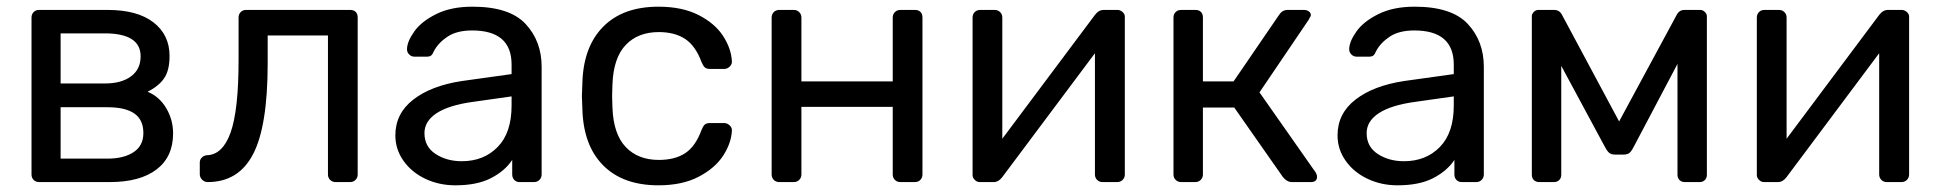

<svg xmlns="http://www.w3.org/2000/svg" viewBox="-20 -550 5859 580"><path d="M75.2 -22.9V-497.1Q75.2 -506.8 81.5 -513.4Q87.9 -520 98.1 -520H305.2Q395 -520 443.6 -482.4Q492.2 -444.8 492.2 -380.9Q492.2 -337.9 476.1 -314Q460 -290 425.8 -272.9Q461.9 -257.8 482.4 -222.9Q502.9 -188 502.9 -147Q502.9 -76.2 452.9 -38.1Q402.8 0 312 0H98.1Q87.9 0 81.5 -6.6Q75.2 -13.2 75.2 -22.9ZM163.1 -70.8H304.2Q354 -70.8 383.5 -90.3Q413.1 -109.9 413.1 -147.9Q413.1 -188 386 -207Q358.9 -226.1 304.2 -226.1H163.1ZM163.1 -297.9H297.9Q346.7 -297.9 375.7 -319.3Q404.8 -340.8 404.8 -379.9Q404.8 -448.7 297.9 -449.2H163.1Z M583.5 -23.9V-59.1Q583.5 -67.9 589.6 -74Q595.7 -80.1 604.5 -81.1Q652.3 -82 676.5 -149.4Q700.7 -216.8 700.7 -369.1V-497.1Q700.7 -506.8 707 -513.4Q713.4 -520 723.6 -520H1037.6Q1048.8 -520 1054.7 -513.9Q1060.5 -507.8 1060.5 -497.1V-22.9Q1060.5 -13.2 1054 -6.6Q1047.4 0 1037.6 0H993.7Q983.9 0 977.3 -6.6Q970.7 -13.2 970.7 -22.9V-442.9H788.6V-358.9Q788.6 -168.9 744.6 -84.5Q700.7 0 607.4 0Q597.7 0 590.6 -7.1Q583.5 -14.2 583.5 -23.9Z M1174.3 -141.1Q1174.3 -207 1228.3 -249Q1282.2 -291 1375 -305.2L1525.4 -326.2V-355Q1525.4 -458 1406.2 -458Q1360.4 -458 1332.3 -439.5Q1304.2 -420.9 1291 -396Q1287.1 -386.2 1282.7 -382.6Q1278.3 -378.9 1270 -378.9H1231.4Q1222.7 -378.9 1216.1 -385.5Q1209.5 -392.1 1209.5 -400.9Q1209.5 -423.8 1231 -454.3Q1252.4 -484.9 1297.4 -507.3Q1342.3 -529.8 1407.2 -529.8Q1519 -529.8 1567.6 -477.8Q1616.2 -425.8 1616.2 -348.1V-22.9Q1616.2 -13.2 1609.6 -6.6Q1603 0 1593.3 0H1549.3Q1539.6 0 1533.4 -6.6Q1527.3 -13.2 1527.3 -22.9V-66.9Q1505.4 -33.7 1463.4 -12Q1421.4 9.8 1355.5 9.8Q1306.2 9.8 1264.6 -10Q1223.1 -29.8 1198.7 -64.5Q1174.3 -99.1 1174.3 -141.1ZM1262.2 -147.9Q1262.2 -106.9 1295.7 -85Q1329.1 -63 1375 -63Q1441.4 -63 1483.4 -106Q1525.4 -148.9 1525.4 -231V-258.8L1408.2 -242.2Q1336.4 -232.4 1299.3 -208.3Q1262.2 -184.1 1262.2 -147.9Z M1737.8 -259.8 1739.3 -299.8Q1742.2 -408.7 1802 -469.2Q1861.8 -529.8 1969.2 -529.8Q2041 -529.8 2090.6 -504.4Q2140.1 -479 2164.6 -440.9Q2189 -402.8 2190.9 -365.2Q2191.9 -356.4 2184.6 -349.1Q2177.2 -341.8 2168 -341.8H2124Q2114.3 -341.8 2109.1 -346.4Q2104 -351.1 2099.1 -362.8Q2081.1 -411.6 2049.6 -432.4Q2018.1 -453.1 1970.2 -453.1Q1907.2 -453.1 1870.1 -414.1Q1833 -375 1830.1 -294.9L1829.1 -259.8L1830.1 -225.1Q1833 -145 1870.1 -106Q1907.2 -66.9 1970.2 -66.9Q2019 -66.9 2050 -87.4Q2081.1 -107.9 2099.1 -157.2Q2104 -169.4 2109.1 -173.8Q2114.3 -178.2 2124 -178.2H2168Q2176.8 -178.2 2184.3 -171.1Q2191.9 -164.1 2190.9 -154.8Q2189 -117.7 2164.6 -79.8Q2140.1 -42 2090.6 -16.1Q2041 9.8 1969.2 9.8Q1861.8 9.8 1802 -50.5Q1742.2 -110.8 1739.3 -220.2Z M2311 -22.9V-497.1Q2311 -506.8 2317.4 -513.4Q2323.7 -520 2334 -520H2377.9Q2387.7 -520 2394.3 -513.4Q2400.9 -506.8 2400.9 -497.1V-304.2H2676.8V-497.1Q2676.8 -506.8 2683.3 -513.4Q2689.9 -520 2699.7 -520H2743.7Q2754.9 -520 2760.7 -513.9Q2766.6 -507.8 2766.6 -497.1V-22.9Q2766.6 -13.2 2760.3 -6.6Q2753.9 0 2743.7 0H2699.7Q2689.9 0 2683.3 -6.6Q2676.8 -13.2 2676.8 -22.9V-227.1H2400.9V-22.9Q2400.9 -13.2 2394.3 -6.6Q2387.7 0 2377.9 0H2334Q2323.7 0 2317.4 -6.6Q2311 -13.2 2311 -22.9Z M2918 -21V-497.1Q2918 -506.8 2924.3 -513.4Q2930.7 -520 2940.9 -520H2984.9Q2994.6 -520 3001.2 -513.4Q3007.8 -506.8 3007.8 -497.1V-130.9L3287.6 -504.9Q3298.8 -520 3314 -520H3356Q3363.8 -520 3370.8 -513.9Q3377.9 -507.8 3377.9 -500V-22.9Q3377.9 -13.2 3371.3 -6.6Q3364.7 0 3355 0H3310.5Q3300.8 0 3294.2 -6.6Q3287.6 -13.2 3287.6 -22.9V-389.2L3007.8 -15.1Q2996.6 0 2981.9 0H2939Q2931.2 0 2924.6 -6.6Q2918 -13.2 2918 -21Z M3524.9 -22.9V-497.1Q3524.9 -506.8 3531.2 -513.4Q3537.6 -520 3547.9 -520H3590.8Q3602.1 -520 3607.9 -513.9Q3613.8 -507.8 3613.8 -497.1V-304.2H3706.5L3843.8 -504.9Q3853.5 -520 3869.6 -520H3918.9Q3927.7 -520 3933.8 -515.6Q3939.9 -511.2 3939.9 -503.9Q3939.9 -502 3937.7 -498.5Q3935.5 -495.1 3934.6 -492.2L3784.7 -271L3954.6 -28.8Q3958.5 -22 3958.5 -16.1Q3958.5 0 3939.9 0H3882.8Q3867.7 0 3855.5 -15.1L3708.5 -225.1H3613.8V-22.9Q3613.8 -13.2 3607.2 -6.6Q3600.6 0 3590.8 0H3547.9Q3538.1 0 3531.5 -6.6Q3524.9 -13.2 3524.9 -22.9Z M4020.5 -141.1Q4020.5 -207 4074.5 -249Q4128.4 -291 4221.2 -305.2L4371.6 -326.2V-355Q4371.6 -458 4252.4 -458Q4206.5 -458 4178.5 -439.5Q4150.4 -420.9 4137.2 -396Q4133.3 -386.2 4128.9 -382.6Q4124.5 -378.9 4116.2 -378.9H4077.6Q4068.8 -378.9 4062.3 -385.5Q4055.7 -392.1 4055.7 -400.9Q4055.7 -423.8 4077.1 -454.3Q4098.6 -484.9 4143.6 -507.3Q4188.5 -529.8 4253.4 -529.8Q4365.2 -529.8 4413.8 -477.8Q4462.4 -425.8 4462.4 -348.1V-22.9Q4462.4 -13.2 4455.8 -6.6Q4449.2 0 4439.5 0H4395.5Q4385.7 0 4379.6 -6.6Q4373.5 -13.2 4373.5 -22.9V-66.9Q4351.6 -33.7 4309.6 -12Q4267.6 9.8 4201.7 9.8Q4152.3 9.8 4110.8 -10Q4069.3 -29.8 4044.9 -64.5Q4020.5 -99.1 4020.5 -141.1ZM4108.4 -147.9Q4108.4 -106.9 4141.8 -85Q4175.3 -63 4221.2 -63Q4287.6 -63 4329.6 -106Q4371.6 -148.9 4371.6 -231V-258.8L4254.4 -242.2Q4182.6 -232.4 4145.5 -208.3Q4108.4 -184.1 4108.4 -147.9Z M4607.4 -22V-501Q4607.4 -507.8 4613.3 -513.9Q4619.1 -520 4627.4 -520H4675.3Q4691.4 -520 4699.2 -503.9L4871.1 -183.1L5044.4 -503.9Q5052.2 -520 5068.4 -520H5116.2Q5124 -520 5130.1 -513.9Q5136.2 -507.8 5136.2 -501V-22Q5136.2 -12.2 5130.1 -6.1Q5124 0 5114.3 0H5069.3Q5059.6 0 5053.5 -6.1Q5047.4 -12.2 5047.4 -22V-356.9L4917 -109.9Q4910.2 -95.7 4903.8 -89.4Q4897.5 -83 4884.3 -83H4859.4Q4846.2 -83 4839.6 -89.6Q4833 -96.2 4826.2 -109.9L4696.3 -351.1V-22Q4696.3 -12.2 4690.2 -6.1Q4684.1 0 4674.3 0H4629.4Q4619.6 0 4613.5 -6.1Q4607.4 -12.2 4607.4 -22Z M5287.1 -21V-497.1Q5287.1 -506.8 5293.5 -513.4Q5299.8 -520 5310.1 -520H5354Q5363.8 -520 5370.4 -513.4Q5377 -506.8 5377 -497.1V-130.9L5656.7 -504.9Q5668 -520 5683.1 -520H5725.1Q5732.9 -520 5740 -513.9Q5747.1 -507.8 5747.1 -500V-22.9Q5747.1 -13.2 5740.5 -6.6Q5733.9 0 5724.1 0H5679.7Q5669.9 0 5663.3 -6.6Q5656.7 -13.2 5656.7 -22.9V-389.2L5377 -15.1Q5365.7 0 5351.1 0H5308.1Q5300.3 0 5293.7 -6.6Q5287.1 -13.2 5287.1 -21Z"/></svg>

Font: Rubik AZ
Style: Regular
Weight: 400
Designer: Hubert and Fischer
Foundry: Hubert & Fischer
Version: Version 2.000